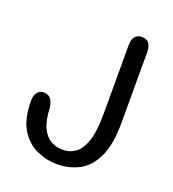

<svg xmlns="http://www.w3.org/2000/svg" viewBox="-118 -710 733 813"><g transform="rotate(20 248.0 -304.0)"><path d="M229.5 10.5Q181.5 10.5 136.5 -9.8Q91.5 -30 63 -77.2Q34.5 -124.5 34.5 -206Q34.5 -228.5 45.2 -242.2Q56 -256 73.5 -256Q94.5 -256 105 -243Q115.5 -230 119.5 -205Q121.5 -148.5 136.8 -115.8Q152 -83 176.8 -69Q201.5 -55 231 -55Q263.5 -55 288.5 -73.5Q313.5 -92 328 -135.8Q342.5 -179.5 342.5 -254V-565Q342.5 -619 384.5 -619Q426.5 -619 426.5 -565V-249Q426.5 -148.5 399.2 -92Q372 -35.5 327.2 -12.5Q282.5 10.5 229.5 10.5Z"/></g></svg>

Font: Sono
Style: Regular
Weight: 400
Designer: Tyler Finck
Foundry: Tyler Finck
Version: Version 2.112